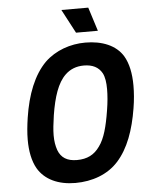

<svg xmlns="http://www.w3.org/2000/svg" viewBox="-59 -934 751 989"><g transform="rotate(-5 316.0 -439.0)"><path d="M474 -763 435 -886H296L361 -763ZM291 8C378 8 459 -21 513 -81C571 -145 604 -238 622 -349C629 -391 632 -430 632 -466C632 -529 621 -581 598 -620C562 -679 491 -708 404 -708C326 -708 249 -681 194 -628C131 -565 93 -467 75 -349C69 -309 65 -271 65 -235C65 -176 75 -125 97 -86C133 -24 203 8 291 8ZM309 -109C258 -109 227 -129 212 -169C204 -192 200 -216 200 -246C200 -274 204 -308 210 -349C225 -443 248 -514 290 -554C315 -578 347 -591 386 -591C431 -591 462 -575 480 -543C491 -522 495 -494 495 -459C495 -428 492 -391 485 -349C472 -268 456 -207 427 -168C399 -128 362 -109 309 -109Z"/></g></svg>

Font: Arthouse Owned
Style: Bold Italic
Weight: 700
Italic angle: -10°
Designer: Jeremy Tribby
Foundry: Tribby Type
Version: Version 1.000;PS 001.000;hotconv 1.0.88;makeotf.lib2.5.64775